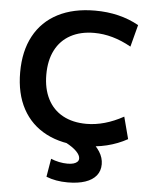

<svg xmlns="http://www.w3.org/2000/svg" viewBox="-62 -791 835 1060"><g transform="rotate(5 355.5 -261.0)"><path d="M422 10Q302 10 216 -34.5Q130 -79 84.5 -163Q39 -247 39 -365Q39 -483 84.5 -567Q130 -651 216 -695.5Q302 -740 422 -740Q559 -740 665 -681L633 -559Q530 -617 428 -617Q352 -617 297 -587Q242 -557 213 -500.5Q184 -444 184 -365Q184 -287 213 -230Q242 -173 297 -143Q352 -113 428 -113Q528 -113 633 -171L665 -49Q559 10 422 10ZM353 218Q286 218 234 197L251 96Q272 105 296 110Q320 115 343 115Q363 115 376.5 111Q390 107 397.5 99.5Q405 92 405 81Q405 63 384.5 42Q364 21 324 0L448 -33Q490 0 511 33Q532 66 532 102Q532 139 511 165Q490 191 450 204.5Q410 218 353 218Z"/></g></svg>

Font: M PLUS 2 Thin
Style: Bold
Weight: 700
Version: Version 1.001